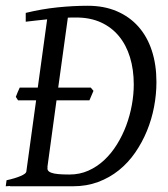

<svg xmlns="http://www.w3.org/2000/svg" viewBox="-20 -650 586 670"><path d="M292 -299.8H177.2L145.5 -67.4L146 -67.9Q144.5 -60.5 147.2 -55.7Q149.9 -50.8 158.7 -47.4Q167.5 -43.9 182.9 -42.5Q198.2 -41 222.2 -41Q258.3 -41 288.8 -54.7Q319.3 -68.4 344.2 -91.8Q369.1 -115.2 388.4 -146.5Q407.7 -177.7 420.7 -212.6Q433.6 -247.6 440.2 -284.2Q446.8 -320.8 446.8 -355Q446.8 -407.2 433.6 -450.2Q420.4 -493.2 395 -523.9Q369.6 -554.7 332.3 -571.8Q294.9 -588.9 246.1 -588.9Q238.8 -588.9 231.4 -588.9Q224.1 -588.9 216.8 -588.4L183.1 -344.2H296.9L306.2 -333ZM525.9 -363.8Q525.9 -320.8 517.6 -277.1Q509.3 -233.4 492.7 -193.1Q476.1 -152.8 451.7 -117.4Q427.2 -82 394.8 -55.9Q362.3 -29.8 322.3 -14.9Q282.2 0 234.9 0H14.2L16.6 -1L0 0L2.9 -21Q33.7 -27.8 52.2 -35.9Q70.8 -43.9 71.8 -50.8L106 -299.8H43L35.2 -312Q38.1 -319.3 41.5 -327.9Q44.9 -336.4 48.8 -344.2H111.8L144.5 -582.5Q126.5 -580.6 107.9 -578.6Q89.4 -576.7 69.8 -574.2V-605Q126 -618.7 180.9 -624.3Q235.8 -629.9 286.1 -629.9Q343.3 -629.9 387.7 -610.8Q432.1 -591.8 462.9 -557.1Q493.7 -522.5 509.8 -473.4Q525.9 -424.3 525.9 -363.8Z"/></svg>

Font: Gentium
Style: Italic
Weight: 400
Italic angle: -7°
Designer: J. Victor Gaultney
Version: Version 1.02; 2005; OFL release